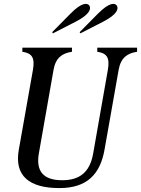

<svg xmlns="http://www.w3.org/2000/svg" viewBox="-20 -943 719 979"><path d="M283 16C424 16 491 -55 513 -180L585 -587C596 -650 631 -672 679 -679V-700H476V-679C524 -672 541 -650 530 -587L455 -160C438 -62 383 -24 297 -24C198 -24 163 -73 178 -160L253 -587C264 -650 299 -672 347 -679V-700H94V-679C142 -672 159 -650 148 -587L76 -180C52 -47 128 16 283 16ZM246 -779 250 -773 367 -833C439 -870 445 -899 436 -914C426 -929 397 -932 340 -874ZM386 -779 390 -773 507 -833C579 -870 585 -899 576 -914C566 -929 538 -932 480 -874Z"/></svg>

Font: RL Madena Oblique
Style: Regular
Weight: 400
Italic angle: -10°
Designer: I Kadek Wantara Putra
Foundry: Roughlines ID
Version: Version 1.000;Glyphs 3.1.2 (3151)